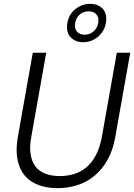

<svg xmlns="http://www.w3.org/2000/svg" viewBox="-20 -974 701 1001"><path d="M151 -699H221L143 -260Q133 -206 140 -167Q147 -128 167 -103.5Q187 -79 219 -67.5Q251 -56 292 -56Q332 -56 368 -67.5Q404 -79 432.5 -103.5Q461 -128 481 -167Q501 -206 511 -260L589 -699H659L581 -260Q569 -191 540.5 -140.5Q512 -90 472 -57Q432 -24 382.5 -8.5Q333 7 280 7Q227 7 183 -8.5Q139 -24 110.5 -57Q82 -90 71.5 -140.5Q61 -191 73 -260ZM331 -854Q340 -901 374 -927.5Q408 -954 450 -954Q492 -954 516 -927.5Q540 -901 532 -854Q528 -831 516.5 -812.5Q505 -794 489.5 -781Q474 -768 454.5 -761Q435 -754 414 -754Q372 -754 347.5 -780.5Q323 -807 331 -854ZM492 -854Q497 -883 482.5 -899Q468 -915 442 -915Q416 -915 396.5 -899Q377 -883 372 -854Q367 -826 381 -809.5Q395 -793 421 -793Q447 -793 467 -809.5Q487 -826 492 -854Z"/></svg>

Font: SVN-Poppins Light
Style: Italic
Weight: 300
Italic angle: -10°
Designer: Ninad Kale (Devanagari), Jonny Pinhorn (Latin)
Foundry: Indian Type Foundry
Version: Version 3.002 2017; ttfautohint (v1.8.3)